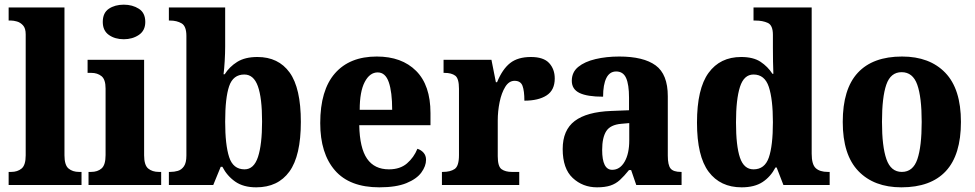

<svg xmlns="http://www.w3.org/2000/svg" viewBox="-20 -792 4175 822"><path d="M17 0V-56H28Q55 -56 72.5 -70.5Q90 -85 90 -127V-645Q90 -671 78.5 -683.5Q67 -696 52.5 -700Q38 -704 28 -704H17V-760H256V-127Q256 -85 273.5 -70.5Q291 -56 318 -56H329V0Z M510 -624Q472 -624 446 -642.5Q420 -661 420 -698Q420 -737 446 -754.5Q472 -772 510 -772Q547 -772 574.5 -754.5Q602 -737 602 -698Q602 -661 574.5 -642.5Q547 -624 510 -624ZM359 0V-56H370Q398 -56 415 -71Q432 -86 432 -128V-413Q432 -452 414.5 -466Q397 -480 371 -480H355V-536H597V-127Q597 -85 614.5 -70.5Q632 -56 660 -56H670V0Z M1077 10Q1022 10 987 -14.5Q952 -39 932 -78H925L893 0H703V-56H709Q726 -56 741.5 -60.5Q757 -65 767.5 -80Q778 -95 778 -126V-638Q778 -680 757.5 -692Q737 -704 708 -704H703V-760H944V-593Q944 -565 942 -530.5Q940 -496 937 -474H942Q962 -506 995.5 -527Q1029 -548 1082 -548Q1172 -548 1220 -481.5Q1268 -415 1268 -270Q1268 -125 1219 -57.5Q1170 10 1077 10ZM1027 -67Q1067 -67 1084.5 -120Q1102 -173 1102 -272Q1102 -373 1084 -423Q1066 -473 1026 -473Q978 -473 961 -423Q944 -373 944 -271Q944 -172 961 -119.5Q978 -67 1027 -67Z M1604 10Q1477 10 1414 -62.5Q1351 -135 1351 -265Q1351 -406 1414 -478Q1477 -550 1593 -550Q1700 -550 1761.5 -488.5Q1823 -427 1823 -308V-256H1518Q1520 -158 1551.5 -112.5Q1583 -67 1645 -67Q1693 -67 1722.5 -92.5Q1752 -118 1767 -155Q1783 -150 1793.5 -138Q1804 -126 1804 -108Q1804 -81 1784 -53.5Q1764 -26 1720 -8Q1676 10 1604 10ZM1659 -322Q1659 -398 1644.5 -440Q1630 -482 1597 -482Q1563 -482 1541.5 -441Q1520 -400 1520 -322Z M1872 0V-56H1876Q1908 -56 1926.5 -68.5Q1945 -81 1945 -128V-412Q1945 -456 1929 -468Q1913 -480 1883 -480H1879V-536H2084L2103 -440H2108Q2131 -496 2164 -522Q2197 -548 2253 -548Q2307 -548 2331 -522Q2355 -496 2355 -456Q2355 -406 2320 -383.5Q2285 -361 2225 -361Q2225 -403 2217 -424.5Q2209 -446 2183 -446Q2159 -446 2143 -420Q2127 -394 2119 -355Q2111 -316 2111 -276V-123Q2111 -79 2127.5 -67.5Q2144 -56 2171 -56H2203V0Z M2536 10Q2475 10 2432 -30Q2389 -70 2389 -154Q2389 -235 2440.5 -274Q2492 -313 2597 -317L2673 -320V-374Q2673 -430 2660.5 -458Q2648 -486 2618 -486Q2590 -486 2576 -458Q2562 -430 2562 -378Q2494 -378 2461 -394Q2428 -410 2428 -446Q2428 -483 2455.5 -505.5Q2483 -528 2529.5 -539Q2576 -550 2631 -550Q2735 -550 2787 -512Q2839 -474 2839 -380V-126Q2839 -85 2851 -70.5Q2863 -56 2895 -56H2898V0H2704L2682 -64H2673Q2652 -38 2634 -21.5Q2616 -5 2593 2.5Q2570 10 2536 10ZM2601 -65Q2634 -65 2654 -99.5Q2674 -134 2674 -191V-265L2640 -262Q2593 -258 2575.5 -230.5Q2558 -203 2558 -150Q2558 -65 2601 -65Z M3155 10Q3064 10 3014 -56.5Q2964 -123 2964 -267Q2964 -412 3013.5 -480Q3063 -548 3153 -548Q3205 -548 3236 -527.5Q3267 -507 3287 -476H3291Q3290 -498 3289.5 -528.5Q3289 -559 3289 -588V-643Q3289 -684 3267 -694Q3245 -704 3214 -704H3206V-760H3455V-134Q3455 -88 3472.5 -72Q3490 -56 3524 -56H3532V0H3334L3305 -75H3300Q3279 -35 3244.5 -12.5Q3210 10 3155 10ZM3206 -67Q3254 -67 3271.5 -117.5Q3289 -168 3289 -269Q3289 -367 3271.5 -420Q3254 -473 3206 -473Q3165 -473 3148 -420Q3131 -367 3131 -268Q3131 -167 3148 -117Q3165 -67 3206 -67Z M3839 10Q3722 10 3655 -59.5Q3588 -129 3588 -270Q3588 -411 3652.5 -480.5Q3717 -550 3842 -550Q3960 -550 4027 -480.5Q4094 -411 4094 -270Q4094 -129 4029.5 -59.5Q3965 10 3839 10ZM3841 -56Q3889 -56 3907.5 -110.5Q3926 -165 3926 -270Q3926 -376 3907 -429.5Q3888 -483 3840 -483Q3793 -483 3774.5 -429.5Q3756 -376 3756 -270Q3756 -165 3775 -110.5Q3794 -56 3841 -56Z"/></svg>

Font: Noto Serif SemiCondensed ExtraBold
Style: Regular
Weight: 800
Width: 4
Designer: Monotype Design Team
Foundry: Monotype Imaging Inc.
Version: Version 2.015